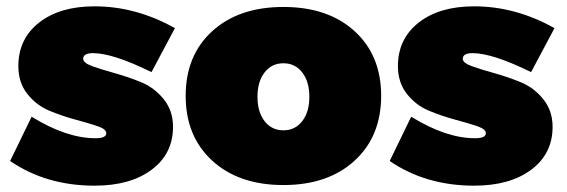

<svg xmlns="http://www.w3.org/2000/svg" viewBox="-20 -577 1792 607"><path d="M459 -349Q337 -409 274 -409Q243 -409 243 -391Q243 -378 272.5 -367.5Q302 -357 343.5 -345.5Q385 -334 426.5 -317Q468 -300 497.5 -263.5Q527 -227 527 -176Q527 -91 459.5 -40.5Q392 10 279 10Q126 10 12 -68L80 -208Q190 -140 282 -140Q316 -140 316 -156Q316 -169 287.5 -178.5Q259 -188 218 -199Q177 -210 136 -227Q95 -244 66.5 -280Q38 -316 38 -368Q38 -454 103.5 -505.5Q169 -557 279 -557Q410 -557 533 -488Z M651 -478.5Q735 -555 876 -555Q1017 -555 1101 -478.5Q1185 -402 1185 -274Q1185 -146 1101 -69Q1017 8 876 8Q735 8 651 -69Q567 -146 567 -274Q567 -402 651 -478.5ZM935.5 -348Q913 -377 876 -377Q839 -377 816.5 -348Q794 -319 794 -271Q794 -223 816.5 -194Q839 -165 876 -165Q913 -165 935.5 -194Q958 -223 958 -271Q958 -319 935.5 -348Z M1659 -349Q1537 -409 1474 -409Q1443 -409 1443 -391Q1443 -378 1472.5 -367.5Q1502 -357 1543.5 -345.5Q1585 -334 1626.5 -317Q1668 -300 1697.5 -263.5Q1727 -227 1727 -176Q1727 -91 1659.5 -40.5Q1592 10 1479 10Q1326 10 1212 -68L1280 -208Q1390 -140 1482 -140Q1516 -140 1516 -156Q1516 -169 1487.5 -178.5Q1459 -188 1418 -199Q1377 -210 1336 -227Q1295 -244 1266.5 -280Q1238 -316 1238 -368Q1238 -454 1303.5 -505.5Q1369 -557 1479 -557Q1610 -557 1733 -488Z"/></svg>

Font: MontserratBlack
Style: Regular
Weight: 900
Designer: Julieta Ulanovsky
Foundry: Julieta Ulanovsky
Version: Version 4.000